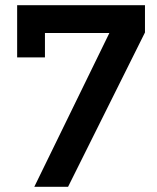

<svg xmlns="http://www.w3.org/2000/svg" viewBox="-20 -619 606 739"><path d="M46 -398V-599H538V-494L242 100H112L401 -492H153V-398Z"/></svg>

Font: Montserrat Alternates
Style: Regular
Weight: 400
Designer: Julieta Ulanovsky
Foundry: Julieta Ulanovsky
Version: Version 2.001